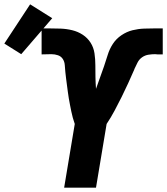

<svg xmlns="http://www.w3.org/2000/svg" viewBox="-126 -866 771 886"><path d="M170 0 219 -294Q214 -308 210 -322.5Q206 -337 203 -352Q200 -367 197 -382Q194 -397 191.5 -412Q189 -427 187 -442.5Q185 -458 183 -473Q181 -488 179 -503.5Q177 -519 175.5 -534Q174 -549 173 -565Q172 -581 164 -593.5Q156 -606 141.5 -611Q127 -616 111 -616Q100 -616 88.5 -615.5Q77 -615 66 -615V-735Q74 -735 82 -735Q90 -735 97 -735Q125 -735 153 -734Q181 -733 207.5 -726.5Q234 -720 256 -705.5Q278 -691 292 -669Q306 -647 310 -620Q314 -593 314 -565.5Q314 -538 314.5 -510.5Q315 -483 317 -456Q326 -482 335.5 -508Q345 -534 354 -560Q363 -586 371 -612.5Q379 -639 394.5 -663Q410 -687 434.5 -703.5Q459 -720 485.5 -726.5Q512 -733 539 -734Q566 -735 592 -735Q595 -735 598.5 -735Q602 -735 605 -735H613Q616 -735 619 -735Q622 -735 625 -735V-615Q619 -615 613 -615Q607 -615 601 -615Q598 -615 595.5 -615.5Q593 -616 590 -616Q575 -616 559 -613.5Q543 -611 529.5 -601.5Q516 -592 508.5 -577Q501 -562 494 -547V-546Q480 -514 465.5 -482Q451 -450 435 -418Q419 -386 402.5 -355Q386 -324 366 -294L317 0ZM-28 -616 -106 -665 13 -846 115 -782Z"/></svg>

Font: Iosevka Curly Heavy Extended
Style: Italic
Weight: 900
Width: 7
Italic angle: -9°
Monospace: yes
Designer: Belleve Invis
Foundry: Belleve Invis
Version: Version 11.1.0; ttfautohint (v1.8.3)